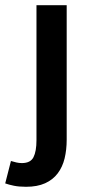

<svg xmlns="http://www.w3.org/2000/svg" viewBox="-66 -511 349 737"><path d="M34 206Q7 206 -12.5 202Q-32 198 -46 193L-24 107Q-14 110 -3.5 112.5Q7 115 18 115Q51 115 62.5 92.5Q74 70 74 27V-491H190V25Q190 64 182 97Q174 130 155.5 154.5Q137 179 107 192.5Q77 206 34 206Z"/></svg>

Font: Giro Sans Semibold
Style: Regular
Weight: 600
Designer: Paul D. Hunt
Foundry: Adobe Systems Incorporated
Version: Version 1.000;PS 1.0;hotconv 1.0.88;makeotf.lib2.5.647800